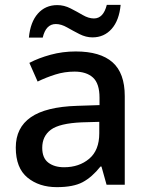

<svg xmlns="http://www.w3.org/2000/svg" viewBox="-20 -854 614 791"><path d="M292 -642Q393 -642 443.5 -597.5Q494 -553 494 -458V-93H419L398 -168H394Q359 -124 320.5 -103.5Q282 -83 214 -83Q141 -83 93 -122.5Q45 -162 45 -246Q45 -328 107 -371Q169 -414 298 -418L390 -421V-451Q390 -510 363 -534.5Q336 -559 287 -559Q246 -559 208 -547Q170 -535 135 -518L101 -595Q139 -615 188.5 -628.5Q238 -642 292 -642ZM317 -350Q225 -346 189.5 -319.5Q154 -293 154 -245Q154 -203 179 -184Q204 -165 244 -165Q306 -165 347.5 -200Q389 -235 389 -305V-352ZM99 -699Q105 -763 136 -798Q167 -833 216 -833Q244 -833 270.5 -819.5Q297 -806 321 -792Q345 -778 367 -778Q406 -778 420 -834H477Q471 -770 440 -735Q409 -700 361 -700Q334 -700 307.5 -713.5Q281 -727 256.5 -741Q232 -755 210 -755Q169 -755 156 -699Z"/></svg>

Font: Noto Sans Kannada UI Medium
Style: Regular
Weight: 500
Designer: Jelle Bosma - Monotype Design Team
Foundry: Monotype Imaging Inc.
Version: Version 2.005; ttfautohint (v1.8.4.7-5d5b)